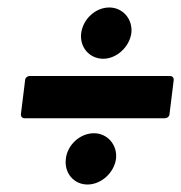

<svg xmlns="http://www.w3.org/2000/svg" viewBox="-20 -571 484 513"><path d="M256 -414C291 -414 326 -445 331 -483C335 -520 308 -551 272 -551C235 -551 202 -520 197 -483C192 -445 219 -414 256 -414ZM46 -255H420C427 -255 433 -260 433 -267L444 -356C445 -363 441 -368 434 -368H60C53 -368 47 -363 47 -356L36 -267C35 -260 39 -255 46 -255ZM214 -78C250 -78 285 -109 290 -147C294 -184 267 -215 231 -215C194 -215 160 -184 156 -147C151 -109 177 -78 214 -78Z"/></svg>

Font: Barlow Semi Condensed
Style: Bold Italic
Weight: 700
Width: 4
Italic angle: -7°
Designer: Jeremy Tribby
Foundry: Tribby Type
Version: Version 1.422;hotconv 1.0.109;makeotfexe 2.5.65596